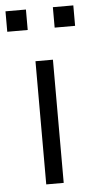

<svg xmlns="http://www.w3.org/2000/svg" viewBox="-52 -735 377 767"><g transform="rotate(-5 136.5 -351.5)"><path d="M102 0V-494H172V0ZM190 -621V-703H272V-621ZM0 -621V-703H82V-621Z"/></g></svg>

Font: Nunito Sans 7pt Light
Style: Regular
Weight: 300
Designer: Vernon Adams
Foundry: Vernon Adams
Version: Version 3.101;gftools[0.9.27]